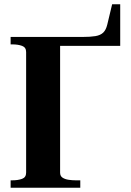

<svg xmlns="http://www.w3.org/2000/svg" viewBox="-20 -884 619 904"><path d="M263 -668V-71Q263 -55 274.5 -47.5Q286 -40 303 -37.5Q320 -35 336 -35H358V0H30V-35H38Q65 -35 84 -42Q103 -49 103 -71V-639Q103 -661 84 -668Q65 -675 38 -675H30V-710H367Q406 -710 429.5 -714Q453 -718 466 -730.5Q479 -743 485 -768L508 -864H546V-668Z"/></svg>

Font: Roboto Serif 144pt SemiBold
Style: Regular
Weight: 600
Version: Version 1.008